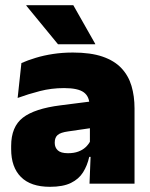

<svg xmlns="http://www.w3.org/2000/svg" viewBox="-20 -708 578 740"><path d="M325 0 330 -126 326.5 -130.5V-283.5L325 -301.5Q325 -336 302.8 -352.2Q280.5 -368.5 227 -368.5Q178.5 -368.5 133.8 -357Q89 -345.5 48 -330.5L62.5 -465Q87.5 -476 118 -485.2Q148.5 -494.5 184.5 -500Q220.5 -505.5 261 -505.5Q329.5 -505.5 375.2 -489.8Q421 -474 448 -445.2Q475 -416.5 486.8 -377Q498.5 -337.5 498.5 -290V0ZM172.5 12Q98.5 12 60.8 -25.8Q23 -63.5 23 -133V-145.5Q23 -219.5 68.2 -254.5Q113.5 -289.5 213 -302L338.5 -318L349 -217L242.5 -201.5Q213.5 -197.5 202.2 -187.8Q191 -178 191 -159V-157Q191 -139.5 202.8 -128.5Q214.5 -117.5 242 -117.5Q265 -117.5 281.8 -123.8Q298.5 -130 309.8 -140.5Q321 -151 327.5 -163.5L352.5 -103.5H324Q316.5 -70 300.2 -44Q284 -18 253.5 -3Q223 12 172.5 12ZM262.5 -688 347 -539V-537.5H203.5L81.5 -686V-688Z"/></svg>

Font: Anek Tamil ExtraBold
Style: Regular
Weight: 800
Designer: Aadarsh Rajan (Tamil), Yesha Goshar (Latin)
Foundry: Ek Type
Version: Version 1.003